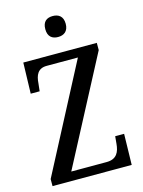

<svg xmlns="http://www.w3.org/2000/svg" viewBox="-135 -1002 805 1080"><g transform="rotate(-15 267.5 -462.0)"><path d="M281 -802C314 -802 341 -819 341 -863C341 -908 314 -924 281 -924C247 -924 222 -908 222 -863C222 -819 247 -802 281 -802ZM33 0H494L498 -180H446L442 -137C438 -91 422 -52 362 -52H156L482 -672V-714H54L49 -534H101L106 -579C109 -625 124 -662 176 -662H358L33 -41Z"/></g></svg>

Font: Noto Serif Thai Condensed Medium
Style: Regular
Weight: 500
Width: 3
Designer: Monotype Design Team
Foundry: Monotype Imaging Inc.
Version: Version 2.002